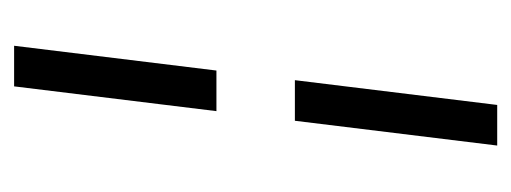

<svg xmlns="http://www.w3.org/2000/svg" viewBox="-252 -474 742 279"><g transform="rotate(90 119.5 -335.0)"><path d="M156 -392H97L133 -686H192ZM106 16H47L83 -278H142Z"/></g></svg>

Font: DG Didot
Style: Bold Italic
Weight: 700
Designer: David Gatwood, Takis Katsoulidis, and George D. Matthiopoulos
Foundry: David Gatwood
Version: Version 1.0